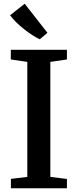

<svg xmlns="http://www.w3.org/2000/svg" viewBox="-20 -1010 417 1030"><path d="M126.5 -61V-678L38 -691V-743H339V-691L250 -678V-61L339 -50V0H38.5V-50.5ZM192.5 -799.5Q174.5 -808 152.5 -822.2Q130.5 -836.5 108.5 -854Q86.5 -871.5 67.2 -890.5Q48 -909.5 34 -928L112.5 -990L234.5 -834L193.5 -799.5Z"/></svg>

Font: Merriweather 28pt SemiBold
Style: Regular
Weight: 600
Version: Version 2.100